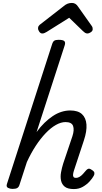

<svg xmlns="http://www.w3.org/2000/svg" viewBox="-20 -1271 691 1307"><path d="M483 16Q441 16 421 0Q401 -16 395.5 -42Q390 -68 395.5 -98Q401 -128 410 -157L473 -344Q487 -387 477.5 -413.5Q468 -440 426 -440Q395 -440 360.5 -420.5Q326 -401 291 -364.5Q256 -328 223.5 -278.5Q191 -229 163 -168L112 -11Q108 2 98 8.5Q88 15 65 15Q49 15 35 8Q21 1 27 -18L334 -968Q340 -988 349.5 -994Q359 -1000 379 -1000Q410 -1000 418.5 -990.5Q427 -981 420 -961L229 -372Q255 -408 283 -435Q311 -462 339.5 -481Q368 -500 398 -509.5Q428 -519 458 -519Q511 -519 538 -494Q565 -469 568.5 -423.5Q572 -378 551 -315L484 -112Q479 -97 477.5 -85Q476 -73 480.5 -66.5Q485 -60 497 -60Q509 -60 521 -67Q533 -74 544 -86Q555 -98 565 -110Q572 -119 581 -122Q590 -125 604 -115Q621 -105 622.5 -94.5Q624 -84 618 -74Q609 -57 590 -36Q571 -15 544 0.5Q517 16 483 16ZM268 -1043Q256 -1043 247.5 -1055Q239 -1067 239 -1078Q239 -1088 242.5 -1093Q246 -1098 250 -1102L412 -1228Q427 -1241 440.5 -1246Q454 -1251 470 -1251Q483 -1251 493.5 -1244.5Q504 -1238 512 -1225L604 -1095Q609 -1088 610 -1082.5Q611 -1077 611 -1072Q611 -1060 598 -1051.5Q585 -1043 576 -1043Q566 -1043 558.5 -1048Q551 -1053 544 -1060L451 -1150L298 -1054Q291 -1050 283.5 -1046.5Q276 -1043 268 -1043Z"/></svg>

Font: Playwrite CZ
Style: Regular
Weight: 400
Designer: Veronika Burian, José Scaglione
Foundry: TypeTogether
Version: Version 1.002